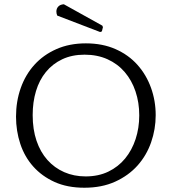

<svg xmlns="http://www.w3.org/2000/svg" viewBox="-20 -868 803 899"><path d="M382 -665Q460 -665 521 -638Q582 -611 623.5 -564.5Q665 -518 687 -457Q709 -396 709 -329Q709 -263 687.5 -201.5Q666 -140 624 -93Q582 -46 519.5 -17.5Q457 11 375 11Q295 11 235.5 -16Q176 -43 135.5 -88.5Q95 -134 75 -194.5Q55 -255 55 -322Q55 -393 77 -455.5Q99 -518 141 -564.5Q183 -611 244 -638Q305 -665 382 -665ZM381 -42Q441 -42 487.5 -64.5Q534 -87 566 -126Q598 -165 615 -217Q632 -269 632 -328Q632 -388 614.5 -440Q597 -492 564 -530.5Q531 -569 483.5 -590.5Q436 -612 376 -612Q317 -612 271.5 -590.5Q226 -569 195 -531Q164 -493 148.5 -441.5Q133 -390 133 -329Q133 -262 151 -209Q169 -156 202 -119Q235 -82 280.5 -62Q326 -42 381 -42ZM449 -718 248 -795Q244 -804 244 -814Q244 -828 253 -837.5Q262 -847 279 -848L459 -748L462 -741L457 -721Z"/></svg>

Font: Quattrocento
Style: Regular
Weight: 400
Designer: Pablo Impallari
Foundry: Pablo Impallari, Igino Marini, Branda Gallo
Version: Version 2.000